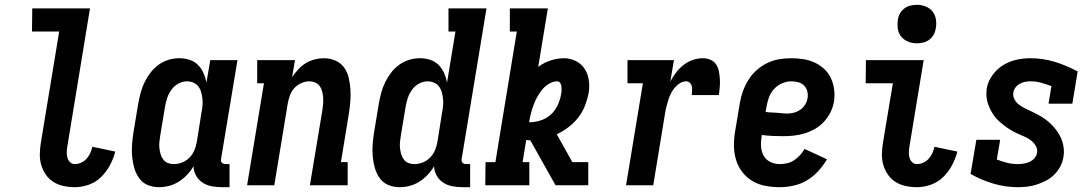

<svg xmlns="http://www.w3.org/2000/svg" viewBox="-20 -770 4540 798"><path d="M291 8Q267 8 244 3Q221 -2 202.5 -13.5Q184 -25 171 -43.5Q158 -62 151.5 -84Q145 -106 145.5 -130Q146 -154 150 -178L226 -639H113L114 -735H354L260 -162Q258 -150 257.5 -138Q257 -126 260 -115Q263 -104 271 -96Q279 -88 291 -88Q304 -88 317.5 -94Q331 -100 340.5 -111Q350 -122 355.5 -134.5Q361 -147 364 -160L459 -140Q452 -112 437.5 -84.5Q423 -57 401 -35Q379 -13 349.5 -2.5Q320 8 291 8Z M641 8Q615 8 593 -1.5Q571 -11 557.5 -30.5Q544 -50 537.5 -73.5Q531 -97 529 -121.5Q527 -146 529 -171.5Q531 -197 535 -222L555 -342Q559 -364 565 -386Q571 -408 581 -428.5Q591 -449 605.5 -468Q620 -487 639.5 -501Q659 -515 681 -521.5Q703 -528 725 -528Q747 -528 767.5 -521.5Q788 -515 802.5 -500.5Q817 -486 825.5 -467Q834 -448 838 -427L854 -520H967L899 -111Q898 -107 898.5 -102Q899 -97 902 -94Q905 -91 909 -89.5Q913 -88 918 -88H934V8H902Q880 8 859.5 4Q839 0 822 -11Q805 -22 795 -40Q785 -58 784 -79Q773 -60 757.5 -43.5Q742 -27 723 -15Q704 -3 683 2.5Q662 8 641 8ZM702 -88Q720 -88 737.5 -95Q755 -102 768 -115.5Q781 -129 788 -146Q795 -163 798 -180L817 -300Q820 -315 821.5 -329.5Q823 -344 821.5 -358Q820 -372 816.5 -385.5Q813 -399 805 -410Q797 -421 784 -426.5Q771 -432 757 -432Q739 -432 721.5 -422.5Q704 -413 692.5 -397Q681 -381 675 -363Q669 -345 666 -327L646 -207Q644 -193 642.5 -180Q641 -167 642.5 -154Q644 -141 647.5 -129Q651 -117 658.5 -107Q666 -97 677.5 -92.5Q689 -88 702 -88Z M1007 0 1077 -424H1049V-520H1206L1194 -449Q1205 -466 1219.5 -481.5Q1234 -497 1251 -507.5Q1268 -518 1288 -523Q1308 -528 1327 -528Q1352 -528 1374.5 -518Q1397 -508 1410.5 -489Q1424 -470 1429.5 -446Q1435 -422 1436.5 -397.5Q1438 -373 1436 -348Q1434 -323 1430 -298L1397 -96H1425V0H1268L1320 -313Q1322 -326 1323 -339Q1324 -352 1323 -365Q1322 -378 1319 -390Q1316 -402 1309 -412Q1302 -422 1290 -427Q1278 -432 1265 -432Q1249 -432 1232 -424.5Q1215 -417 1203 -403.5Q1191 -390 1185 -373.5Q1179 -357 1176 -340L1120 0Z M1641 8Q1615 8 1593 -1.5Q1571 -11 1557.5 -30.5Q1544 -50 1537.5 -73.5Q1531 -97 1529 -121.5Q1527 -146 1529 -171.5Q1531 -197 1535 -222L1555 -342Q1559 -364 1565 -386Q1571 -408 1581 -428.5Q1591 -449 1605.5 -468Q1620 -487 1639.5 -501Q1659 -515 1681 -521.5Q1703 -528 1725 -528Q1747 -528 1767.5 -521.5Q1788 -515 1802.5 -500.5Q1817 -486 1825.5 -467Q1834 -448 1838 -427L1873 -639H1844V-735H2002L1899 -111Q1898 -107 1898.5 -102Q1899 -97 1902 -94Q1905 -91 1909 -89.5Q1913 -88 1918 -88H1934V8H1902Q1880 8 1859.5 4Q1839 0 1822 -11Q1805 -22 1795 -40Q1785 -58 1784 -79Q1773 -60 1757.5 -43.5Q1742 -27 1723 -15Q1704 -3 1683 2.5Q1662 8 1641 8ZM1702 -88Q1720 -88 1737.5 -95Q1755 -102 1768 -115.5Q1781 -129 1788 -146Q1795 -163 1798 -180L1817 -300Q1820 -315 1821.5 -329.5Q1823 -344 1821.5 -358Q1820 -372 1816.5 -385.5Q1813 -399 1805 -410Q1797 -421 1784 -426.5Q1771 -432 1757 -432Q1739 -432 1721.5 -422.5Q1704 -413 1692.5 -397Q1681 -381 1675 -363Q1669 -345 1666 -327L1646 -207Q1644 -193 1642.5 -180Q1641 -167 1642.5 -154Q1644 -141 1647.5 -129Q1651 -117 1658.5 -107Q1666 -97 1677.5 -92.5Q1689 -88 1702 -88Z M1997 0 1998 -96H2039L2128 -639H2099V-735H2257L2217 -492Q2241 -510 2269 -519Q2297 -528 2324 -528Q2350 -528 2373 -516.5Q2396 -505 2409.5 -484.5Q2423 -464 2427 -438.5Q2431 -413 2427 -386Q2422 -359 2412 -332.5Q2402 -306 2384.5 -283Q2367 -260 2343.5 -242Q2320 -224 2294 -212L2359 -96H2425V0H2289L2184 -187H2179Q2176 -187 2173 -187.5Q2170 -188 2167 -188L2152 -96H2180V0ZM2182 -262Q2205 -262 2228.5 -270Q2252 -278 2270 -294.5Q2288 -311 2298 -333Q2308 -355 2312 -378Q2314 -386 2314 -394Q2314 -402 2313.5 -410Q2313 -418 2308.5 -425Q2304 -432 2296 -432Q2279 -432 2262 -422Q2245 -412 2233 -397Q2221 -382 2212 -365.5Q2203 -349 2197 -332Q2191 -315 2186.5 -297.5Q2182 -280 2179 -262Z M2582 0 2652 -424H2588V-520H2781L2766 -431Q2776 -450 2789.5 -468Q2803 -486 2821 -500Q2839 -514 2860 -521Q2881 -528 2901 -528Q2918 -528 2933 -521.5Q2948 -515 2956.5 -502Q2965 -489 2968 -473Q2971 -457 2972 -441Q2973 -425 2971.5 -408Q2970 -391 2968 -375H2855Q2856 -384 2856.5 -393Q2857 -402 2855.5 -410.5Q2854 -419 2847.5 -425.5Q2841 -432 2832 -432Q2818 -432 2805.5 -424Q2793 -416 2783.5 -404.5Q2774 -393 2767.5 -379.5Q2761 -366 2757 -352.5Q2753 -339 2749.5 -325.5Q2746 -312 2744 -298L2695 0Z M3221 8Q3190 8 3161 2.5Q3132 -3 3107.5 -17.5Q3083 -32 3065.5 -54.5Q3048 -77 3039.5 -104.5Q3031 -132 3030.5 -162Q3030 -192 3035 -222L3055 -342Q3059 -367 3068 -391.5Q3077 -416 3091 -438.5Q3105 -461 3125.5 -479Q3146 -497 3170 -508.5Q3194 -520 3219 -524Q3244 -528 3269 -528Q3295 -528 3320 -524Q3345 -520 3367 -509.5Q3389 -499 3406.5 -482.5Q3424 -466 3434 -444Q3444 -422 3447 -397Q3450 -372 3446 -346Q3442 -324 3431.5 -303Q3421 -282 3405 -264.5Q3389 -247 3368.5 -235Q3348 -223 3325.5 -216Q3303 -209 3280.5 -206.5Q3258 -204 3236 -204Q3213 -204 3191 -205Q3169 -206 3146 -209V-207Q3142 -185 3143 -163.5Q3144 -142 3153 -124.5Q3162 -107 3180.5 -97.5Q3199 -88 3221 -88Q3236 -88 3251.5 -91.5Q3267 -95 3280.5 -104Q3294 -113 3305 -125Q3316 -137 3324 -151L3417 -108Q3402 -82 3381 -59Q3360 -36 3334 -20.5Q3308 -5 3278.5 1.5Q3249 8 3221 8ZM3251 -298Q3265 -298 3279 -301.5Q3293 -305 3305 -313Q3317 -321 3325.5 -334Q3334 -347 3336 -360Q3339 -375 3335.5 -389.5Q3332 -404 3322.5 -414Q3313 -424 3298.5 -428Q3284 -432 3269 -432Q3250 -432 3231 -424Q3212 -416 3197.5 -400.5Q3183 -385 3176 -365.5Q3169 -346 3166 -327L3162 -305Q3173 -303 3184.5 -302.5Q3196 -302 3207 -301.5Q3218 -301 3229 -299.5Q3240 -298 3251 -298Z M3791 8Q3767 8 3744 3Q3721 -2 3702.5 -13.5Q3684 -25 3671 -43.5Q3658 -62 3651.5 -84Q3645 -106 3645.5 -130Q3646 -154 3650 -178L3691 -424H3578L3579 -520H3819L3760 -162Q3758 -150 3757.5 -138Q3757 -126 3760 -115Q3763 -104 3771 -96Q3779 -88 3791 -88Q3804 -88 3817.5 -94Q3831 -100 3840.5 -111Q3850 -122 3855.5 -134.5Q3861 -147 3864 -160L3959 -140Q3952 -112 3937.5 -84.5Q3923 -57 3901 -35Q3879 -13 3849.5 -2.5Q3820 8 3791 8ZM3790 -590Q3771 -590 3754 -597Q3737 -604 3725.5 -618Q3714 -632 3711.5 -651Q3709 -670 3712 -689Q3714 -703 3721 -715Q3728 -727 3739.5 -735.5Q3751 -744 3764.5 -747Q3778 -750 3791 -750Q3810 -750 3827.5 -743Q3845 -736 3856 -722Q3867 -708 3870 -689Q3873 -670 3869 -651Q3867 -637 3860 -625Q3853 -613 3841.5 -604.5Q3830 -596 3816.5 -593Q3803 -590 3790 -590Z M4212 8Q4158 8 4108 -7Q4058 -22 4014 -47L4038 -189H4137L4123 -107Q4144 -99 4165.5 -93.5Q4187 -88 4210 -88Q4222 -88 4234.5 -90Q4247 -92 4258.5 -97Q4270 -102 4279 -112Q4288 -122 4290 -134Q4293 -150 4285 -163.5Q4277 -177 4265 -186.5Q4253 -196 4238.5 -202Q4224 -208 4210 -214.5Q4196 -221 4183 -228.5Q4170 -236 4158 -245Q4146 -254 4134.5 -264Q4123 -274 4114 -286Q4105 -298 4098 -311.5Q4091 -325 4086 -339.5Q4081 -354 4080 -370Q4079 -386 4081 -402Q4086 -431 4104.5 -457Q4123 -483 4149 -499Q4175 -515 4204 -521.5Q4233 -528 4262 -528Q4316 -528 4365.5 -512.5Q4415 -497 4459 -473L4437 -339H4338L4350 -412Q4329 -420 4307.5 -426Q4286 -432 4263 -432Q4252 -432 4241 -430Q4230 -428 4219.5 -422.5Q4209 -417 4201.5 -407.5Q4194 -398 4192 -387Q4189 -371 4196.5 -357Q4204 -343 4216.5 -334Q4229 -325 4242.5 -318.5Q4256 -312 4270 -305.5Q4284 -299 4297.5 -291.5Q4311 -284 4323.5 -275Q4336 -266 4346.5 -256Q4357 -246 4366.5 -234Q4376 -222 4383.5 -209Q4391 -196 4395.5 -181Q4400 -166 4401.5 -150Q4403 -134 4400 -118Q4397 -98 4387.5 -79.5Q4378 -61 4363 -45.5Q4348 -30 4329 -20Q4310 -10 4290.5 -3.5Q4271 3 4251 5.5Q4231 8 4212 8Z"/></svg>

Font: Iosevka Curly Slab
Style: Bold Italic
Weight: 700
Italic angle: -9°
Monospace: yes
Designer: Belleve Invis
Foundry: Belleve Invis
Version: Version 22.1.2; ttfautohint (v1.8.4)